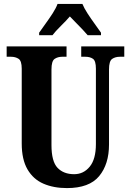

<svg xmlns="http://www.w3.org/2000/svg" viewBox="-20 -951 668 981"><path d="M322 10Q254 10 202 -12.5Q150 -35 120.5 -85.5Q91 -136 91 -218V-600Q91 -640 75 -650.5Q59 -661 36 -661H14V-714H320V-661H298Q275 -661 259 -650Q243 -639 243 -596V-210Q243 -126 274 -93.5Q305 -61 359 -61Q407 -61 438.5 -99.5Q470 -138 470 -215V-600Q470 -640 455 -650.5Q440 -661 416 -661H395V-714H615V-661H593Q569 -661 553 -650Q537 -639 537 -596V-213Q537 -112 486.5 -51Q436 10 322 10ZM180 -784Q193 -803 212 -829Q231 -855 248.5 -882Q266 -909 274 -931H401Q410 -909 427.5 -882Q445 -855 464 -829Q483 -803 496 -784V-771H428Q419 -782 402.5 -799.5Q386 -817 368 -835Q350 -853 337 -867Q318 -845 290.5 -818Q263 -791 248 -771H180Z"/></svg>

Font: Noto Serif Tamil ExtraCondensed ExtraBold
Style: Italic
Weight: 800
Width: 2
Italic angle: -12°
Designer: Indian Type Foundry, Tom Grace, and the Monotype Design Team
Foundry: Monotype Imaging Inc.
Version: Version 2.003; ttfautohint (v1.8.4.7-5d5b)